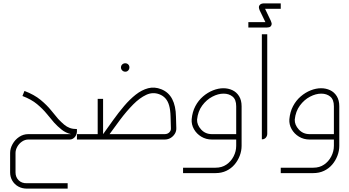

<svg xmlns="http://www.w3.org/2000/svg" viewBox="-20 -827 2071 1138"><path d="M140 291Q111 291 88.5 278.5Q66 266 53 244Q40 222 40 195V80Q40 53 54.5 27Q69 1 93.5 -15.5Q118 -32 148 -32H401Q370 -39 345.5 -58.5Q321 -78 301 -100Q281 -123 257.5 -152Q234 -181 200 -209.5Q166 -238 113 -258L125 -288Q183 -266 220.5 -235Q258 -204 282.5 -173.5Q307 -143 325 -122Q344 -102 360 -88.5Q376 -75 394 -68.5Q412 -62 436 -62V-46Q436 -42 434.5 -36.5Q433 -31 430 -24.5Q427 -18 421.5 -12.5Q416 -7 409 -3.5Q402 0 393 0H148Q128 0 110.5 12Q93 24 82.5 42.5Q72 61 72 80V195Q72 223 90.5 241.5Q109 260 140 259H381V291Z M723 -402Q712 -402 704.5 -409.5Q697 -417 697 -427Q697 -438 704.5 -445Q712 -452 722 -452Q733 -452 740 -445Q747 -438 747 -428Q747 -417 740 -409.5Q733 -402 723 -402Z M559 -22V-241H591V-22ZM436 0V-32H593V0ZM584 0V-32H956Q973 -32 983.5 -42.5Q994 -53 993 -67L991 -135Q990 -175 982.5 -201.5Q975 -228 960.5 -244Q946 -260 925 -268Q886 -283 847 -265Q808 -247 769 -207.5Q730 -168 691 -116Q652 -64 614 -11L589 -29Q619 -71 650.5 -115Q682 -159 715.5 -198.5Q749 -238 784.5 -266Q820 -294 858 -304Q896 -314 936 -298Q979 -281 1000.5 -240Q1022 -199 1023 -135L1025 -69Q1026 -50 1016.5 -34.5Q1007 -19 991.5 -9.5Q976 0 956 0Z M1065 199V167H1258Q1295 167 1322 148.5Q1349 130 1364.5 100Q1380 70 1380 37V-197Q1380 -237 1358.5 -254.5Q1337 -272 1305 -272Q1273 -272 1238.5 -254Q1204 -236 1178.5 -201.5Q1153 -167 1148 -118Q1147 -87 1172 -59.5Q1197 -32 1236 -32H1396V0H1236Q1201 0 1173 -17Q1145 -34 1129.5 -61.5Q1114 -89 1116 -120Q1120 -164 1138 -198Q1156 -232 1183.5 -255.5Q1211 -279 1242.5 -291.5Q1274 -304 1304 -304Q1333 -304 1357.5 -292.5Q1382 -281 1397 -257Q1412 -233 1412 -197V37Q1412 67 1401 96Q1390 125 1370 148.5Q1350 172 1321.5 185.5Q1293 199 1258 199Z M1452 -664V-696H1553L1519 -766Q1519 -767 1517 -772Q1515 -777 1514.5 -784.5Q1514 -792 1520 -798Q1524 -803 1531 -805Q1538 -807 1545 -807H1644V-775H1551L1585 -704Q1587 -700 1589.5 -691Q1592 -682 1586 -673Q1582 -667 1575 -665.5Q1568 -664 1563 -664Z M1532 -1V-624H1564V-33Q1564 -26 1560.5 -18.5Q1557 -11 1550 -6Q1543 -1 1532 -1Z M1644 199V167H1837Q1874 167 1901 148.5Q1928 130 1943.5 100Q1959 70 1959 37V-197Q1959 -237 1937.5 -254.5Q1916 -272 1884 -272Q1852 -272 1817.5 -254Q1783 -236 1757.5 -201.5Q1732 -167 1727 -118Q1726 -87 1751 -59.5Q1776 -32 1815 -32H1975V0H1815Q1780 0 1752 -17Q1724 -34 1708.5 -61.5Q1693 -89 1695 -120Q1699 -164 1717 -198Q1735 -232 1762.5 -255.5Q1790 -279 1821.5 -291.5Q1853 -304 1883 -304Q1912 -304 1936.5 -292.5Q1961 -281 1976 -257Q1991 -233 1991 -197V37Q1991 67 1980 96Q1969 125 1949 148.5Q1929 172 1900.5 185.5Q1872 199 1837 199Z"/></svg>

Font: Mada ExtraLight
Style: Regular
Weight: 250
Designer: Khaled Hosny
Version: Version 1.5